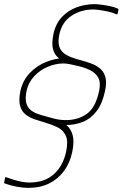

<svg xmlns="http://www.w3.org/2000/svg" viewBox="-38 -683 595 932"><path d="M-18 203 -13 179Q-12 176 -9.5 177Q-7 178 -6 178Q11 184 30 190Q49 196 68.5 199.5Q88 203 104 203Q178 203 223 163Q268 123 283 53Q294 2 281 -25Q268 -52 241.5 -65Q215 -78 184 -87Q157 -95 131.5 -103.5Q106 -112 86.5 -127Q67 -142 59.5 -169.5Q52 -197 61 -242Q73 -294 107.5 -329.5Q142 -365 187.5 -383Q233 -401 278 -401Q287 -401 306.5 -398.5Q326 -396 347.5 -391.5Q369 -387 384 -380Q386 -379 388 -377Q390 -375 389 -372L385 -355Q384 -350 377 -352Q367 -356 345.5 -361.5Q324 -367 303 -371Q282 -375 272 -375Q232 -375 194 -359Q156 -343 128 -313Q100 -283 91 -242Q84 -207 89 -185.5Q94 -164 108.5 -151Q123 -138 144 -130.5Q165 -123 189 -117Q215 -110 241.5 -100Q268 -90 287.5 -73Q307 -56 315 -25.5Q323 5 313 53Q302 107 273 146.5Q244 186 200.5 207.5Q157 229 99 229Q74 229 42 223Q10 217 -16 207Q-17 207 -17.5 206Q-18 205 -18 203ZM156 -100 160 -121Q161 -123 168 -122Q175 -121 182 -119Q189 -117 189 -117Q201 -113 227.5 -106.5Q254 -100 282 -100Q340 -100 383 -130Q426 -160 443 -241Q452 -283 438.5 -306.5Q425 -330 399 -342.5Q373 -355 342 -363Q316 -370 290.5 -378.5Q265 -387 246 -402Q227 -417 219.5 -444Q212 -471 221 -516Q232 -568 262 -600Q292 -632 334 -647.5Q376 -663 422 -663Q432 -663 452 -660.5Q472 -658 494.5 -653.5Q517 -649 532 -642Q534 -641 536 -639Q538 -637 537 -635L533 -617Q533 -614 530.5 -613.5Q528 -613 526 -614Q512 -621 490 -626Q468 -631 447.5 -634Q427 -637 416 -637Q355 -637 309 -606.5Q263 -576 250 -516Q243 -482 249 -460Q255 -438 271 -425.5Q287 -413 308.5 -405Q330 -397 353 -391Q379 -384 404 -375Q429 -366 447.5 -350.5Q466 -335 473.5 -309Q481 -283 472 -242Q459 -180 431 -143.5Q403 -107 364.5 -91.5Q326 -76 281 -76Q246 -76 219.5 -80Q193 -84 158 -96Q157 -96 156 -97Q155 -98 156 -100Z"/></svg>

Font: Glory Thin Thin
Style: Italic
Weight: 250
Italic angle: -12°
Version: Version 1.011